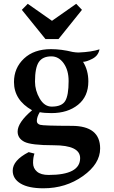

<svg xmlns="http://www.w3.org/2000/svg" viewBox="-20 -745 607 1026"><path d="M256.3 -175.3Q310.1 -175.3 328.4 -205.3Q346.7 -235.4 346.7 -312Q346.7 -369.6 320.3 -406.7Q293.9 -443.8 254.4 -443.8Q208 -443.8 187.5 -413.6Q167 -383.3 167 -308.6Q167 -261.7 192.1 -218.5Q217.3 -175.3 256.3 -175.3ZM211.9 261.2Q132.3 261.2 90.1 235.8Q47.9 210.4 47.9 167Q47.9 111.8 133.3 67.9L164.1 75.7Q156.7 96.7 156.7 125.5Q156.7 154.3 177.7 172.1Q198.7 189.9 239.7 189.9Q408.2 189.9 408.2 100.1Q408.2 31.2 267.1 31.2Q146 31.2 110.1 12.7Q74.2 -5.9 74.2 -42Q74.2 -90.3 151.4 -155.8Q54.7 -210.4 54.7 -306.6Q54.7 -381.8 108.2 -432.1Q161.6 -482.4 252.4 -482.4Q307.6 -482.4 368.7 -467.3Q385.7 -464.4 399.9 -464.4Q469.7 -467.3 511.7 -481.4Q505.4 -447.3 473.6 -430.9Q441.9 -414.6 423.8 -414.6Q452.1 -369.1 452.1 -310.1Q452.1 -229.5 397 -185.1Q341.8 -140.6 254.9 -140.6Q216.8 -140.6 192.4 -145.5Q176.8 -119.6 176.8 -98.6Q176.8 -83.5 194.3 -78.1Q211.9 -72.8 363.5 -72.5Q515.1 -72.3 515.1 48.3Q515.1 130.4 423.3 195.8Q331.5 261.2 211.9 261.2ZM292.5 -536.1H223.1L96.7 -692.4L128.4 -724.6L257.8 -633.8L387.2 -724.6L418 -692.4Z"/></svg>

Font: Kelvinch
Style: Bold
Weight: 700
Designer: Paul James Miller
Foundry: High-Logic / Made with FontCreator
Version: Version 3.501;March 28, 2021;FontCreator 13.0.0.2683 64-bit